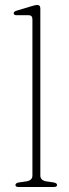

<svg xmlns="http://www.w3.org/2000/svg" viewBox="-20 -744 276 764"><path d="M140.5 -710.5V-45.5Q140.5 -26.5 163.5 -22.5L193.5 -18Q207 -15.5 207 -8Q207 0 195 0H53Q41.5 0 41.5 -8Q41.5 -15.5 55 -18L86 -22.5Q109 -26.5 109 -45.5V-667Q109 -683.5 94 -683.5H46Q34.5 -683.5 34.5 -691.5Q34.5 -698 46 -701.5L106 -719.5Q113.5 -721.5 118.8 -723Q124 -724.5 127.5 -724.5Q140.5 -724.5 140.5 -710.5Z"/></svg>

Font: Fraunces 72pt Soft Thin
Style: Regular
Weight: 100
Version: Version 1.000;[b76b70a41]